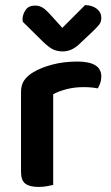

<svg xmlns="http://www.w3.org/2000/svg" viewBox="-20 -731 437 758"><path d="M190 -1Q181 1 166 4Q151 7 132 7Q97 7 80 -6Q63 -19 63 -52V-369Q63 -395 75 -413Q87 -431 110 -445Q141 -464 186.5 -476Q232 -488 285 -488Q380 -488 380 -429Q380 -415 375.5 -402.5Q371 -390 366 -382Q343 -387 309 -387Q274 -387 243 -379Q212 -371 190 -359ZM226 -621 316 -711Q345 -710 362.5 -696Q380 -682 380 -660Q380 -644 370.5 -632.5Q361 -621 343 -604L290 -554Q261 -528 228 -528Q207 -528 190.5 -535.5Q174 -543 149 -567L70 -645Q69 -649 69 -654Q69 -674 81 -691.5Q93 -709 118 -709Q134 -709 146.5 -702Q159 -695 179 -673Z"/></svg>

Font: Baloo 2 Latin SemiBold
Style: Regular
Weight: 400
Designer: Sarang Kulkarni and Ek Type
Foundry: Ek Type
Version: Version 1.001